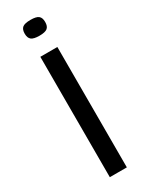

<svg xmlns="http://www.w3.org/2000/svg" viewBox="-229 -927 750 967"><g transform="rotate(-30 145.5 -443.0)"><path d="M146 -794Q113 -794 99.5 -804.5Q86 -815 86 -840Q86 -865 99 -875.5Q112 -886 146 -886Q179 -886 192 -875.5Q205 -865 205 -840Q205 -815 192 -804.5Q179 -794 146 -794ZM96 0V-700H195V0Z"/></g></svg>

Font: Georama Extended
Style: Regular
Weight: 400
Width: 7
Designer: Jean-Baptiste Levee
Foundry: Production Type
Version: Version 1.000